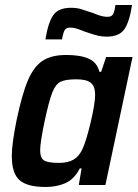

<svg xmlns="http://www.w3.org/2000/svg" viewBox="-20 -737 549 765"><path d="M27 -116Q27 -163 46 -258Q68 -363 91.5 -417.5Q115 -472 150 -495Q185 -518 244 -518Q301 -518 334 -503Q367 -488 376 -451H383L403 -510H508L400 0H294L305 -66H298Q276 -23 241 -7.5Q206 8 162 8Q89 8 58 -19Q27 -46 27 -116ZM308 -142Q323 -173 341 -248.5Q359 -324 359 -359Q359 -393 342 -407Q325 -421 284 -421Q241 -421 221 -411Q201 -401 188 -367.5Q175 -334 158 -255Q150 -217 145 -186Q140 -155 140 -139Q140 -107 156 -97.5Q172 -88 215 -88Q251 -88 273 -101Q295 -114 308 -142ZM263 -706Q285 -706 302 -701Q319 -696 351 -685Q355 -683 367.5 -678.5Q380 -674 389.5 -672Q399 -670 408 -670Q424 -670 430 -679.5Q436 -689 440 -717H506Q496 -650 475.5 -620.5Q455 -591 405 -591Q387 -591 372 -594.5Q357 -598 342 -603Q327 -608 318 -611Q311 -614 293 -620.5Q275 -627 260 -627Q244 -627 238 -617.5Q232 -608 227 -580H161Q172 -648 192.5 -677Q213 -706 263 -706Z"/></svg>

Font: Saira Semi Condensed Medium
Style: Italic
Weight: 500
Width: 4
Italic angle: -12°
Designer: Hector Gatti with collaboration of the Omnibus-Type team
Foundry: Omnibus-Type
Version: Version 1.001; ttfautohint (v1.8)